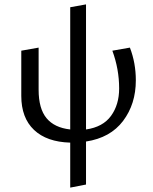

<svg xmlns="http://www.w3.org/2000/svg" viewBox="-20 -640 697 875"><path d="M372 5V201L300 215V10Q193 7 135 -48Q77 -103 77 -203V-409L156 -423V-231Q156 -145 192 -101.5Q228 -58 300 -50V-607L372 -620V-50Q449 -61 486 -112Q523 -163 523 -237Q523 -325 492 -409L572 -423Q599 -353 599 -274Q599 -166 541 -89Q483 -12 372 5Z"/></svg>

Font: Ysabeau Medium
Style: Regular
Weight: 500
Designer: Christian Thalmann (Catharsis Fonts)
Version: Version 0.003